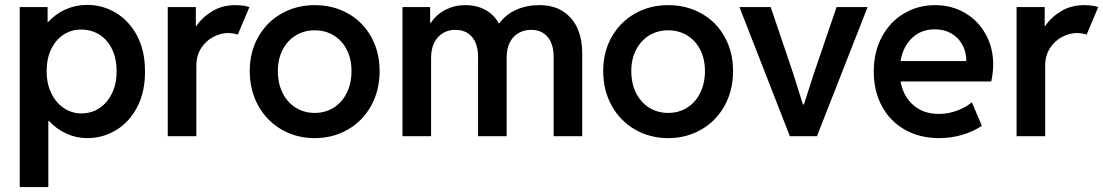

<svg xmlns="http://www.w3.org/2000/svg" viewBox="-20 -549 4447 774"><path d="M59.6 -520.5H171.9V-460H173.8Q204.1 -493.2 244.6 -511.2Q285.2 -529.3 332 -529.3Q394 -529.3 447.5 -497.1Q501 -464.8 533 -404.1Q564.9 -343.3 564.5 -260.7Q564.9 -178.2 533 -117.2Q501 -56.2 447.5 -24.2Q394 7.8 333 7.8Q287.6 7.8 247.8 -10.3Q208 -28.3 177.2 -61.5H174.8V205.1H59.6ZM450.2 -261.7Q450.2 -311.5 432.1 -349.9Q414.1 -388.2 381.6 -408.9Q349.1 -429.7 307.6 -429.7Q268.6 -430.2 236.8 -409.7Q205.1 -389.2 186.5 -351.1Q168 -313 168 -261.7Q168 -212.9 186.3 -174.3Q204.6 -135.7 236.6 -113.8Q268.6 -91.8 308.6 -91.8Q349.6 -91.8 381.8 -113.8Q414.1 -135.7 432.1 -174.3Q450.2 -212.9 450.2 -261.7Z M656.2 -520.5H769.5V-444.3H771.5Q797.4 -481.4 837.4 -504.9Q877.4 -528.3 928.7 -528.3Q946.3 -528.3 962.4 -525.9Q978.5 -523.4 985.4 -520.5L938.5 -409.2Q934.6 -411.6 923.1 -413.6Q911.6 -415.5 898.4 -416Q869.6 -415.5 839.8 -400.1Q810.1 -384.8 790.8 -354.7Q771.5 -324.7 771.5 -284.2V0H656.2Z M986.8 -262.7Q986.8 -339.8 1021.2 -400.4Q1055.7 -460.9 1115.5 -494.6Q1175.3 -528.3 1248.5 -528.3Q1322.8 -528.3 1382.6 -494.9Q1442.4 -461.4 1476.3 -400.6Q1510.3 -339.8 1510.3 -262.7Q1510.3 -184.1 1476.1 -122.6Q1441.9 -61 1382.1 -26.6Q1322.3 7.8 1248.5 7.8Q1175.3 7.8 1115.5 -26.6Q1055.7 -61 1021.2 -122.8Q986.8 -184.6 986.8 -262.7ZM1397 -262.7Q1397 -311 1378.2 -348.1Q1359.4 -385.3 1325.7 -406Q1292 -426.8 1248.5 -426.8Q1206.1 -426.8 1172.4 -406.2Q1138.7 -385.7 1119.4 -348.4Q1100.1 -311 1100.1 -262.7Q1100.1 -212.9 1119.1 -174.6Q1138.2 -136.2 1172.1 -115Q1206.1 -93.8 1248.5 -93.8Q1291.5 -93.8 1325.2 -115Q1358.9 -136.2 1377.9 -174.6Q1397 -212.9 1397 -262.7Z M1602.5 -520.5H1713.9V-457H1716.3Q1740.7 -491.7 1776.6 -510Q1812.5 -528.3 1855.5 -528.3Q1901.9 -528.3 1936.5 -509.3Q1971.2 -490.2 1990.7 -455.1H1993.2Q2019.5 -491.2 2061.5 -509.8Q2103.5 -528.3 2153.3 -528.3Q2212.9 -528.3 2252 -501.7Q2291 -475.1 2309.1 -431.6Q2327.1 -388.2 2327.1 -336.9V0H2211.9V-318.4Q2211.9 -371.6 2187.7 -400.1Q2163.6 -428.7 2121.1 -428.7Q2093.8 -428.7 2071.3 -416.3Q2048.8 -403.8 2035.6 -378.9Q2022.5 -354 2022.5 -318.4V0H1907.2V-318.4Q1907.2 -371.6 1882.8 -400.1Q1858.4 -428.7 1815.4 -428.7Q1788.1 -428.7 1765.9 -415.8Q1743.7 -402.8 1730.7 -377.4Q1717.8 -352.1 1717.8 -315.4V0H1602.5Z M2411.6 -262.7Q2411.6 -339.8 2446 -400.4Q2480.5 -460.9 2540.3 -494.6Q2600.1 -528.3 2673.3 -528.3Q2747.6 -528.3 2807.4 -494.9Q2867.2 -461.4 2901.1 -400.6Q2935.1 -339.8 2935.1 -262.7Q2935.1 -184.1 2900.9 -122.6Q2866.7 -61 2806.9 -26.6Q2747.1 7.8 2673.3 7.8Q2600.1 7.8 2540.3 -26.6Q2480.5 -61 2446 -122.8Q2411.6 -184.6 2411.6 -262.7ZM2821.8 -262.7Q2821.8 -311 2803 -348.1Q2784.2 -385.3 2750.5 -406Q2716.8 -426.8 2673.3 -426.8Q2630.9 -426.8 2597.2 -406.2Q2563.5 -385.7 2544.2 -348.4Q2524.9 -311 2524.9 -262.7Q2524.9 -212.9 2543.9 -174.6Q2563 -136.2 2596.9 -115Q2630.9 -93.8 2673.3 -93.8Q2716.3 -93.8 2750 -115Q2783.7 -136.2 2802.7 -174.6Q2821.8 -212.9 2821.8 -262.7Z M2960.9 -520.5H3086.9L3176.8 -254.9L3216.8 -127.9H3220.7L3261.7 -254.9L3352.5 -520.5H3477.5L3273.4 0H3164.1Z M3502.4 -260.7Q3502.4 -340.3 3535.4 -401.1Q3568.4 -461.9 3624.8 -495.1Q3681.2 -528.3 3749.5 -528.3Q3814.9 -528.3 3868.2 -498Q3921.4 -467.8 3952.6 -412.8Q3983.9 -357.9 3983.9 -287.1Q3983.4 -255.9 3976.1 -220.7H3610.4Q3621.1 -160.6 3661.9 -125.2Q3702.6 -89.8 3764.2 -89.8Q3803.2 -89.8 3838.6 -103.3Q3874 -116.7 3897.9 -136.7L3938 -42Q3905.8 -19.5 3860.8 -5.9Q3815.9 7.8 3766.1 7.8Q3688 7.8 3628.2 -25.9Q3568.4 -59.6 3535.4 -120.6Q3502.4 -181.6 3502.4 -260.7ZM3875.5 -302.7Q3875.5 -339.4 3859.6 -368.4Q3843.8 -397.5 3815.2 -414.1Q3786.6 -430.7 3749.5 -430.7Q3694.3 -431.2 3657.2 -396.5Q3620.1 -361.8 3610.4 -302.7Z M4078.1 -520.5H4191.4V-444.3H4193.4Q4219.2 -481.4 4259.3 -504.9Q4299.3 -528.3 4350.6 -528.3Q4368.2 -528.3 4384.3 -525.9Q4400.4 -523.4 4407.2 -520.5L4360.4 -409.2Q4356.4 -411.6 4345 -413.6Q4333.5 -415.5 4320.3 -416Q4291.5 -415.5 4261.7 -400.1Q4231.9 -384.8 4212.6 -354.7Q4193.4 -324.7 4193.4 -284.2V0H4078.1Z"/></svg>

Font: Reddit Sans Fudge SemiBold
Style: Regular
Weight: 600
Designer: Stephen Hutchings
Foundry: Reddit
Version: Version 1.011